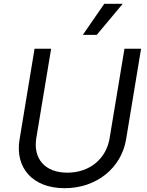

<svg xmlns="http://www.w3.org/2000/svg" viewBox="-20 -986 781 1019"><path d="M419.7 -801.1H493.6L631.4 -965.9H533.4ZM640.6 -727.3 561.8 -252.8C544.7 -146.3 458.8 -69.6 337.4 -69.6C215.9 -69.6 155.5 -146.3 172.6 -252.8L251.4 -727.3H163.4L83.8 -245.7C58.9 -96.6 152 12.8 323.2 12.8C494.3 12.8 624.3 -96.6 649.1 -245.7L728.7 -727.3Z"/></svg>

Font: TID UI
Style: Italic
Weight: 400
Italic angle: -9.39999°
Designer: The TID Project Authors
Foundry: Bakken & Bæck
Version: Version 1.001;hotconv 1.0.109;makeotfexe 2.5.65596